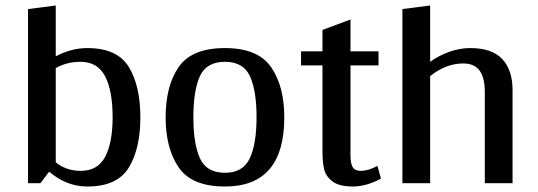

<svg xmlns="http://www.w3.org/2000/svg" viewBox="-20 -667 1958 699"><path d="M491 -240Q491 -126 449 -57Q407 12 298 12Q222 12 159 -42L127 0H82V-634L183 -647V-462Q240 -492 298 -492Q407 -492 449 -423Q491 -354 491 -240ZM390 -240Q390 -337 362.5 -389.5Q335 -442 273 -442Q223 -442 183 -419V-76Q221 -45 274 -45Q336 -45 363 -96.5Q390 -148 390 -240Z M583 -240Q583 -354 630.5 -423Q678 -492 799 -492Q919 -492 967 -422.5Q1015 -353 1015 -240Q1015 12 799 12Q678 12 630.5 -57.5Q583 -127 583 -240ZM914 -240Q914 -337 890 -389.5Q866 -442 799 -442Q732 -442 708 -390Q684 -338 684 -240Q684 -143 708 -90.5Q732 -38 799 -38Q865 -38 889.5 -91Q914 -144 914 -240Z M1367 -17Q1314 12 1265 12Q1215 12 1190.5 -6.5Q1166 -25 1160 -51Q1154 -77 1154 -115V-429H1076V-480H1154V-558L1256 -596V-480H1358V-429H1256V-103Q1256 -70 1264.5 -57.5Q1273 -45 1293 -45Q1321 -45 1354 -63Z M1846 -339V0H1745V-331Q1745 -384 1726 -410Q1707 -436 1666 -436Q1604 -436 1546 -390V0H1445V-634L1546 -647V-442Q1578 -465 1616 -478.5Q1654 -492 1692 -492Q1771 -492 1808.5 -452Q1846 -412 1846 -339Z"/></svg>

Font: Arya
Style: Regular
Weight: 400
Designer: Eduardo Rodriguez Tunni, Modular Infotech
Foundry: Eduardo Rodriguez Tunni, Modular Infotech
Version: Version 1.002